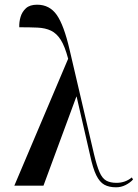

<svg xmlns="http://www.w3.org/2000/svg" viewBox="-20 -790 586 817"><path d="M41 0 270 -540Q256 -593 238.5 -620.5Q221 -648 197 -659.5Q173 -671 140 -672.5Q107 -674 62 -674Q61 -696 67.5 -718Q74 -740 90.5 -755Q107 -770 138 -770Q191 -770 221.5 -726.5Q252 -683 276 -579L380 -134Q392 -84 403.5 -57.5Q415 -31 432 -21.5Q449 -12 476 -12Q513 -12 541 -35L546 -26Q533 -12 514 -2.5Q495 7 474 7Q444 7 424 -4Q404 -15 389.5 -44.5Q375 -74 363 -131L306 -379H305L165 0Z"/></svg>

Font: Noto Serif Display ExtraCondensed Medium
Style: Regular
Weight: 500
Width: 2
Designer: Monotype Design Team
Foundry: Monotype Imaging Inc.
Version: Version 2.009